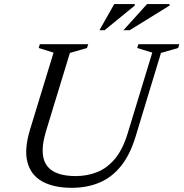

<svg xmlns="http://www.w3.org/2000/svg" viewBox="-20 -886 876 916"><path d="M200 -262Q178 -190 185.5 -142Q193 -94 232 -70Q271 -46 342 -46Q396.5 -46 443.8 -65Q491 -84 528.2 -128.2Q565.5 -172.5 589 -249.5L706.5 -635L634.5 -657L640.5 -675H835.5L830 -657L748 -633.5L627.5 -236.5Q601 -148.5 557.5 -94.2Q514 -40 454.8 -15Q395.5 10 322 10Q237 10 182.2 -20Q127.5 -50 111 -111.8Q94.5 -173.5 123.5 -268.5L235.5 -635L164.5 -657L170 -675H401L395 -657L313.5 -633.5ZM569 -742 681.5 -866.5H789V-859.5L599 -742ZM454.5 -742 525 -866.5H623V-859.5L479 -742Z"/></svg>

Font: Newsreader 24pt
Style: Italic
Weight: 400
Italic angle: -17°
Designer: Hugues Gentile
Foundry: Production Type
Version: Version 1.003